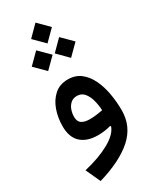

<svg xmlns="http://www.w3.org/2000/svg" viewBox="-269 -897 1007 1235"><g transform="rotate(-30 234.5 -280.0)"><path d="M154.8 -748.5 231.9 -826.2 309.1 -748.5 231.9 -671.4ZM240.2 -592.3 316.9 -669.4 394.5 -592.3 316.9 -515.1ZM69.3 -592.3 146.5 -669.4 224.1 -592.3 146.5 -515.1ZM319.3 -4.4 315.4 -10.3Q294.9 -4.4 270.3 -0.7Q245.6 2.9 219.7 2.9Q139.2 2.9 94.2 -37.8Q49.3 -78.6 49.3 -160.6Q49.3 -223.1 68.8 -279.1Q88.4 -335 128.2 -370.4Q168 -405.8 228.5 -405.8Q283.7 -405.8 322.3 -376Q360.8 -346.2 384.8 -296.4Q408.7 -246.6 419.7 -185.1Q430.7 -123.5 430.7 -60.1Q430.7 58.6 342 137.7Q253.4 216.8 85.4 266.1L35.6 157.7Q149.4 130.9 225.3 88.6Q301.3 46.4 319.3 -4.4ZM321.3 -123.5Q319.8 -160.2 310.3 -197.3Q300.8 -234.4 280.5 -259.5Q260.3 -284.7 225.6 -284.7Q198.2 -284.7 179.9 -268.8Q161.6 -252.9 152.6 -228Q143.6 -203.1 143.6 -176.8Q143.6 -141.1 165.3 -127Q187 -112.8 224.1 -112.8Q251 -112.8 275.4 -116.2Q299.8 -119.6 321.3 -123.5Z"/></g></svg>

Font: Estedad-FD SemiBold
Style: Regular
Weight: 600
Designer: Amin Abedi
Version: Version 7.3